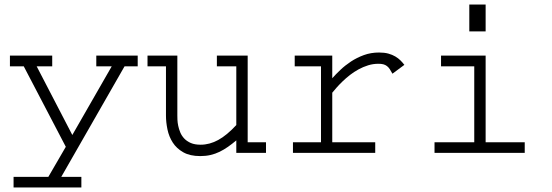

<svg xmlns="http://www.w3.org/2000/svg" viewBox="-20 -676 2440 849"><path d="M210.9 -382.8H142.1L299.8 -79.1L474.1 -382.8H405.8V-430.2H588.9V-382.8H530.8L251 106H339.8V152.8H40V106H193.8L271 -26.9L85 -382.8H23.9V-430.2H210.9Z M764.2 -165Q764.2 -158.2 764.6 -146Q765.1 -133.8 768.1 -119.6Q771 -105.5 777.1 -90.6Q783.2 -75.7 794.7 -63.5Q806.2 -51.3 823.7 -43.7Q841.3 -36.1 867.2 -36.1Q906.7 -36.1 944.8 -56.9Q982.9 -77.6 1024.9 -123V-382.8H939V-430.2H1075.2V-46.9H1156.2V0H1024.9V-55.2Q1006.3 -39.6 988.3 -26.9Q970.2 -14.2 951.2 -4.9Q932.1 4.4 911.1 9.3Q890.1 14.2 865.7 14.2Q819.8 14.2 790.3 -2.7Q760.7 -19.5 743.9 -45.7Q727.1 -71.8 720.5 -103.5Q713.9 -135.3 713.9 -165V-382.8H632.3V-430.2H764.2Z M1449.2 -330.1Q1464.4 -347.2 1485.1 -366.9Q1505.9 -386.7 1531.7 -403.8Q1557.6 -420.9 1588.9 -432.4Q1620.1 -443.8 1656.2 -443.8Q1679.7 -443.8 1697.3 -439Q1714.8 -434.1 1728 -426.3Q1741.2 -418.5 1751 -408.7Q1760.7 -398.9 1768.1 -389.2L1715.3 -350.1Q1709 -361.8 1703.4 -370.4Q1697.8 -378.9 1690.9 -384Q1684.1 -389.2 1675.3 -391.6Q1666.5 -394 1653.3 -394Q1629.9 -394 1607.9 -387.2Q1585.9 -380.4 1565.7 -369.4Q1545.4 -358.4 1527.6 -344.5Q1509.8 -330.6 1494.9 -316.2Q1480 -301.8 1468.5 -288.8Q1457 -275.9 1449.2 -266.1V-46.9H1639.2V0H1275.4V-46.9H1399.4V-382.8H1283.2V-430.2H1449.2Z M2127.4 -46.9H2300.3V0H1901.4V-46.9H2077.1V-382.8H1930.2V-430.2H2127.4ZM2127.4 -655.8V-537.1H2055.2V-655.8Z"/></svg>

Font: Ethiopic Sadiss
Style: Regular
Weight: 400
Designer: abass alamnehe
Foundry: Senamirmir Project
Version: Version 5.100